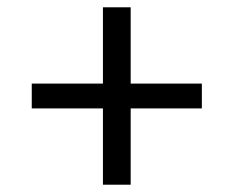

<svg xmlns="http://www.w3.org/2000/svg" viewBox="-20 -568 640 526"><path d="M262 -62V-271H67V-339H262V-548H338V-339H533V-271H338V-62Z"/></svg>

Font: IBM Plex Sans Thai
Style: Regular
Weight: 400
Designer: Mike Abbink, Paul van der Laan, Pieter van Rosmalen, Ben Mitchell, Mark Frömberg
Foundry: Bold Monday
Version: Version 1.2